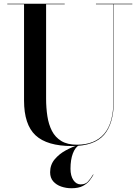

<svg xmlns="http://www.w3.org/2000/svg" viewBox="-20 -770 745 1032"><path d="M482.4 168.8Q474.9 182.8 461.9 199.8Q449 216.9 425.7 229.3Q402.4 241.8 363.9 241.8Q335.4 241.8 309.1 232.8Q282.9 223.8 266.1 204.8Q249.4 185.8 249.4 155.8Q249.4 115.8 273.7 86.6Q298 57.5 333.4 38.3Q368.9 19.1 402.4 8.8L404.4 10.8Q384.1 22 371.5 55.2Q358.9 88.5 358.9 136.8Q358.9 175 374.4 198.1Q389.9 221.1 413.9 221.1Q438.9 221.1 452.8 205.9Q466.8 190.8 480.4 167.8ZM19.2 -750H327.8V-747H227.8V-240Q227.8 -190.5 234.6 -145.9Q241.4 -101.2 259.1 -66.6Q276.9 -32 309.6 -12.1Q342.2 7.8 394 7.8Q489.2 7.8 539.5 -50.2Q589.8 -108.2 589.8 -230V-747H495.8V-750H691.2V-747H591.8V-230Q591.8 -106.2 539.5 -45.6Q487.2 15 367.2 15Q233 15 171.1 -42.6Q109.2 -100.2 109.2 -230V-747H19.2Z"/></svg>

Font: Bodoni* 72 Medium
Style: Regular
Weight: 500
Version: Version 1.002; ttfautohint (v0.97) -l 8 -r 50 -G 200 -x 14 -